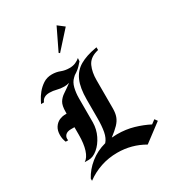

<svg xmlns="http://www.w3.org/2000/svg" viewBox="-212 -979 1023 1133"><g transform="rotate(-30 299.5 -412.5)"><path d="M290 -710 283.3 -715.8 354.2 -862.5 397.5 -829.2ZM94.2 -80Q119.2 -95.8 132.1 -136.7Q145 -177.5 145 -237.5V-289.2H120.8Q95 -289.2 82.5 -275.8Q70 -262.5 74.2 -240.8H57.5Q47.5 -265 47.5 -290.8Q47.5 -321.7 60.8 -342.5Q74.2 -363.3 95.8 -373.3Q104.2 -376.7 114.6 -379.2Q125 -381.7 145 -381.7V-393.3Q145 -435.8 157.9 -457.1Q170.8 -478.3 193.8 -493.3Q216.7 -508.3 248.3 -531.7Q230.8 -526.7 213.3 -526.7Q188.3 -526.7 165.4 -532.9Q142.5 -539.2 118.3 -539.2Q75 -539.2 62.5 -505.8H42.5Q44.2 -509.2 53.8 -527.9Q63.3 -546.7 81.2 -569.2Q99.2 -591.7 125 -608.8Q150.8 -625.8 185 -625.8Q214.2 -625.8 239.6 -615.8Q265 -605.8 295 -605.8Q318.3 -605.8 335.8 -613.3Q353.3 -620.8 366.7 -632.5L365 -610.8Q361.7 -606.7 345 -588.8Q328.3 -570.8 300.8 -554.2Q298.3 -551.7 295.4 -549.2Q292.5 -546.7 290 -544.2Q269.2 -525 261.2 -492.1Q253.3 -459.2 253.3 -424.2V-259.2Q252.5 -212.5 232.5 -171.7Q212.5 -130.8 182.1 -105.4Q151.7 -80 121.7 -80ZM76.7 36.7V21.7Q102.5 -26.7 147.9 -63.3Q193.3 -100 255 -116.7Q275 -139.2 282.1 -176.7Q289.2 -214.2 289.2 -268.3V-393.3Q289.2 -473.3 310.4 -521.2Q331.7 -569.2 375 -594.2Q418.3 -619.2 484.2 -630.8L493.3 -632.5V-614.2L479.2 -610Q431.7 -595.8 414.2 -557.1Q396.7 -518.3 396.7 -465V-272.5Q396.7 -240 388.3 -217.1Q380 -194.2 360 -173.3Q340 -152.5 305 -125.8Q323.3 -127.5 340.8 -127.5Q401.7 -127.5 454.2 -112.1Q506.7 -96.7 550 -74.2L576.7 -94.2L590 -75.8L468.3 15.8Q385 -32.5 288.3 -32.5Q228.3 -32.5 175 -14.6Q121.7 3.3 76.7 36.7Z"/></g></svg>

Font: Manufacturing Consent
Style: Regular
Weight: 400
Version: Version 3.000; ttfautohint (v1.8.4.7-5d5b)